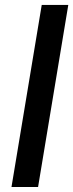

<svg xmlns="http://www.w3.org/2000/svg" viewBox="-20 -747 293 767"><path d="M252.8 -727.3 132.1 0H25.9L146.7 -727.3Z"/></svg>

Font: Karasuma Gothic
Style: Medium Italic
Weight: 500
Italic angle: 9.39998°
Designer: Rasmus Andersson / Ryoko Nishizuka
Foundry: Genbu
Version: Version 1.00